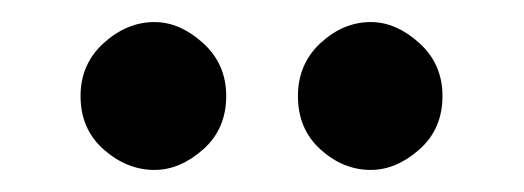

<svg xmlns="http://www.w3.org/2000/svg" viewBox="-20 -625 475 174"><path d="M53 -538Q53 -567 74 -586Q95 -605 120 -605Q143 -605 164 -586Q185 -567 185 -538Q185 -508 164 -489.5Q143 -471 120 -471Q95 -471 74 -489.5Q53 -508 53 -538ZM250 -538Q250 -567 270.5 -586Q291 -605 316 -605Q339 -605 360 -586Q381 -567 381 -538Q381 -508 360 -489.5Q339 -471 316 -471Q291 -471 270.5 -489.5Q250 -508 250 -538Z"/></svg>

Font: Reem Kufi SemiBold
Style: Regular
Weight: 600
Designer: Khaled Hosny
Version: Version 1.001